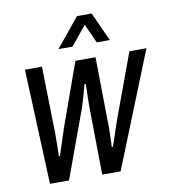

<svg xmlns="http://www.w3.org/2000/svg" viewBox="-81 -794 775 865"><g transform="rotate(-10 306.0 -361.5)"><path d="M78 0 56 -526H134L140 -244Q141 -231 140.5 -208Q140 -185 140 -160Q140 -135 139 -115H144Q150 -134 157.5 -157Q165 -180 172 -202Q179 -224 184 -238L287 -526H379L383 -238Q384 -223 383.5 -200.5Q383 -178 382.5 -155.5Q382 -133 381 -115H386Q393 -133 400.5 -156.5Q408 -180 415.5 -202Q423 -224 428 -238L534 -526H612L401 0H317L313 -295Q313 -311 313 -332.5Q313 -354 314 -376.5Q315 -399 315 -415H309Q305 -399 298.5 -376.5Q292 -354 285.5 -332Q279 -310 273 -295L165 0ZM221 -591 329 -723H396L456 -591H396L343 -708H381L285 -591Z"/></g></svg>

Font: Archivo Condensed
Style: Italic
Weight: 400
Width: 3
Italic angle: -10°
Designer: Hector Gatti
Foundry: Omnibus-Type
Version: Version 2.001